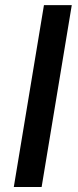

<svg xmlns="http://www.w3.org/2000/svg" viewBox="-20 -748 312 768"><path d="M267.1 -727.5 146.5 0H35.2L155.8 -727.5Z"/></svg>

Font: Inter Medium
Style: Italic
Weight: 500
Italic angle: -9.3988°
Designer: Rasmus Andersson
Foundry: rsms
Version: Version 4.001;git-66647c0bb